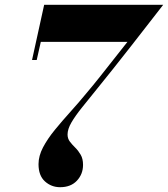

<svg xmlns="http://www.w3.org/2000/svg" viewBox="-20 -770 700 800"><path d="M230.5 10Q194 10 167.2 -14.2Q140.5 -38.5 140.5 -86Q140.5 -120 159.2 -155.8Q178 -191.5 208.2 -228.5Q238.5 -265.5 273.2 -304Q308 -342.5 340 -381.5Q368 -414.5 395.5 -449.2Q423 -484 451.5 -520.2Q480 -556.5 511 -595.5H150L133 -520H113.5L164 -750H660Q660 -750 641.5 -726.2Q623 -702.5 592.5 -663.2Q562 -624 525.5 -577.2Q489 -530.5 452 -484Q415 -437.5 384.5 -400Q349 -356 321.2 -321.5Q293.5 -287 277.5 -259.5Q261.5 -232 261.5 -209.5Q261.5 -192.5 271.2 -179.8Q281 -167 293.8 -154.5Q306.5 -142 316.2 -125.2Q326 -108.5 326 -83Q326 -44.5 300.5 -17.2Q275 10 230.5 10Z"/></svg>

Font: Bodoni Moda
Style: Bold Italic
Weight: 700
Italic angle: -13°
Version: Version 2.004